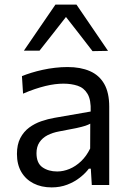

<svg xmlns="http://www.w3.org/2000/svg" viewBox="-20 -796 558 826"><path d="M202.1 10.2Q157.6 10.2 124 -7.1Q90.4 -24.3 71.6 -56.4Q52.9 -88.6 52.9 -133.6Q52.9 -174.1 67.3 -201.8Q81.8 -229.6 105.4 -247.1Q129 -264.6 157.5 -274.4Q186 -284.2 214.4 -289.1L370.1 -316.2Q372 -366.4 356.6 -392.2Q341.3 -418.1 314 -427.1Q286.7 -436.1 252.9 -436.1Q235.9 -436.1 216.3 -433.7Q196.8 -431.2 175.2 -426Q153.7 -420.7 129.7 -412.7Q105.6 -404.6 79.2 -393.1L74.4 -468.6Q92.7 -476 115.4 -483Q138 -490 163.7 -495.6Q189.4 -501.3 216.6 -504.4Q243.7 -507.6 270.8 -507.6Q326.5 -507.6 366.6 -490.1Q406.8 -472.7 428.4 -435Q449.9 -397.3 449.9 -337.2Q449.9 -313.8 449.9 -278.3Q449.9 -242.8 449.9 -211V-146.6Q449.9 -112.7 449.9 -77.2Q449.9 -41.8 449.9 0H374.9L370.7 -70.4H362.3Q347.1 -50.3 323.6 -31.9Q300.2 -13.4 269.4 -1.6Q238.6 10.2 202.1 10.2ZM226 -58.3Q252.5 -58.3 279.1 -69.3Q305.6 -80.3 328.7 -102.2Q351.8 -124.2 367.9 -157.1L368.3 -263.9Q360.3 -259.4 347.1 -254.9Q334 -250.5 307.9 -244.8Q281.7 -239.1 234.8 -230.7Q206.3 -225.5 184.3 -214.2Q162.4 -202.8 149.7 -183.8Q137 -164.7 137 -137Q137 -94 162.9 -76.1Q188.7 -58.3 226 -58.3ZM378 -576Q346.6 -616.8 315.6 -656.7Q284.7 -696.6 252.6 -737.3H275Q243.4 -696.6 212.5 -657.3Q181.6 -617.9 150 -578H82.8Q116.4 -627.2 150.5 -677Q184.5 -726.7 218.5 -776.2H309Q342.9 -726.7 376.8 -676.8Q410.7 -626.9 444.7 -577.2Z"/></svg>

Font: Commissioner Thin
Style: Regular
Weight: 100
Designer: Kostas Bartsokas
Foundry: Kostas Bartsokas
Version: Version 1.001;gftools[0.9.23]